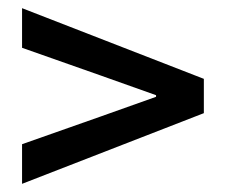

<svg xmlns="http://www.w3.org/2000/svg" viewBox="-20 -567 553 470"><path d="M34 -117V-214L227 -282L362 -330V-334L227 -382L34 -450V-547L479 -374V-290Z"/></svg>

Font: TT Toshiba Sans Medium
Style: Regular
Weight: 500
Designer: Paul D. Hunt
Foundry: Toshiba Corporation
Version: Version 2.020;PS 2.000;hotconv 1.0.86;makeotf.lib2.5.63406